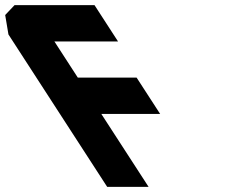

<svg xmlns="http://www.w3.org/2000/svg" viewBox="-347 -723 908 741"><path d="M17.8 -703.1H-290.9L-327 -665.1L-314.4 -590L66.6 -1.9H226.4L44.1 -283.2H271.1L180.2 -423.5H-46.7L-137 -562.9H108.6Z"/></svg>

Font: Hussar
Style: BdOpOblSeven
Weight: 700
Foundry: Cannot Into Space Fonts
Version: Version 2.00